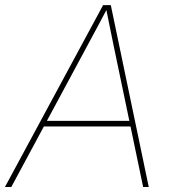

<svg xmlns="http://www.w3.org/2000/svg" viewBox="-33 -748 693 768"><path d="M-13.2 0 379.4 -727.5H410.2L562 0H539.6L421.9 -563.5Q414.1 -602.5 406 -641.6Q397.9 -680.7 390.1 -719.7H398.9Q377.9 -680.7 357.4 -641.6Q336.9 -602.5 315.4 -563.5L12.2 0ZM133.8 -242.2 137.7 -264.6H499L495.1 -242.2Z"/></svg>

Font: Inter Thin
Style: Italic
Weight: 250
Italic angle: -9.3988°
Designer: Rasmus Andersson
Foundry: rsms
Version: Version 4.001;git-66647c0bb